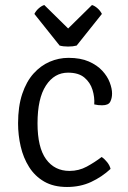

<svg xmlns="http://www.w3.org/2000/svg" viewBox="-20 -733 510 765"><path d="M355.5 -317Q357.5 -346 348.5 -375.2Q339.5 -404.5 316.2 -424Q293 -443.5 251 -443.5Q196.5 -443.5 163 -392.2Q129.5 -341 129.5 -241.5Q129.5 -145.5 163.5 -98.8Q197.5 -52 257 -52Q294 -52 325.8 -69.2Q357.5 -86.5 385 -107.5Q396 -100.5 406.8 -87Q417.5 -73.5 420.5 -60Q386 -28 343 -8Q300 12 247 12Q193.5 12 156.2 -9.5Q119 -31 96 -67.5Q73 -104 62.5 -149.2Q52 -194.5 52 -241.5Q52 -309 68.5 -358.5Q85 -408 113.5 -439.8Q142 -471.5 178 -487Q214 -502.5 253 -502.5Q300.5 -502.5 333.8 -488Q367 -473.5 387.5 -451.2Q408 -429 417.2 -404.5Q426.5 -380 426.5 -360.5Q426.5 -341.5 419.2 -327.5Q412 -313.5 387 -313.5Q379 -313.5 371.5 -314.2Q364 -315 355.5 -317ZM217.5 -551.5 117 -677.5Q123.5 -690.5 134.8 -700.2Q146 -710 156.5 -713L251.5 -619.5L346.5 -713Q357 -710 368.2 -700.2Q379.5 -690.5 386 -677.5L285.5 -551.5Q271 -547.5 251.5 -547.5Q232 -547.5 217.5 -551.5Z"/></svg>

Font: Signika Light Light
Style: Regular
Weight: 300
Version: Version 2.001